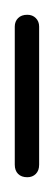

<svg xmlns="http://www.w3.org/2000/svg" viewBox="-20 -240 73 260"><path d="M0 -17H33V-204H0ZM17 -33Q9 -33 4.5 -28.5Q0 -24 0 -17Q0 -9 4.5 -4.5Q9 0 17 0Q24 0 28.5 -4.5Q33 -9 33 -17Q33 -24 28.5 -28.5Q24 -33 17 -33ZM17 -220Q9 -220 4.5 -215.5Q0 -211 0 -204Q0 -196 4.5 -191.5Q9 -187 17 -187Q24 -187 28.5 -191.5Q33 -196 33 -204Q33 -211 28.5 -215.5Q24 -220 17 -220Z"/></svg>

Font: Wavefont Light
Style: Regular
Weight: 300
Version: Version 3.004;gftools[0.9.33]